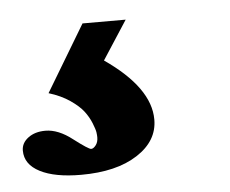

<svg xmlns="http://www.w3.org/2000/svg" viewBox="-88 -36 397 331"><g transform="rotate(-5 110.0 130.0)"><path d="M40.5 259.8Q-4.9 259.8 -30.5 246.6Q-56.2 233.4 -56.2 209.5Q-56.2 196.3 -44.4 187.5Q-32.7 178.7 -14.6 178.7Q7.8 178.7 32.2 197.8Q57.1 216.8 61.5 216.8Q65.4 216.8 69.6 211.4Q73.7 206.1 73.7 197.8Q73.7 194.3 73 189.2Q72.3 184.1 67.9 173.1Q63.5 162.1 55.9 152.1Q48.3 142.1 33 131.6Q17.6 121.1 -3.4 114.7L65.4 0H140.1L96.7 66.9Q174.3 120.6 174.3 175.8Q174.3 212.9 137.9 236.3Q101.6 259.8 40.5 259.8Z"/></g></svg>

Font: Elstob Grade
Style: Italic
Weight: 400
Italic angle: -20°
Designer: Peter S. Baker
Version: Version 1.015